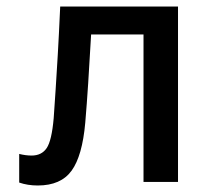

<svg xmlns="http://www.w3.org/2000/svg" viewBox="-20 -559 640 590"><path d="M96 11Q65 11 39 2V-86Q59 -81 77 -81Q108 -81 123.5 -104Q139 -127 145 -196Q148 -239 151 -284.5Q154 -330 157.5 -390Q161 -450 165 -539H527V0H421V-453H260Q255 -366 251 -303.5Q247 -241 242 -182Q233 -80 200 -34.5Q167 11 96 11Z"/></svg>

Font: Noto Sans Mono Medium
Style: Regular
Weight: 500
Designer: Monotype Design Team
Foundry: Monotype Imaging Inc.
Version: Version 2.014